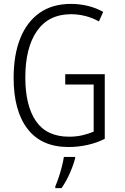

<svg xmlns="http://www.w3.org/2000/svg" viewBox="-20 -745 640 986"><path d="M332 10Q193 10 121.5 -83Q50 -176 50 -345Q50 -463 84 -548Q118 -633 183.5 -679Q249 -725 345 -725Q388 -725 430 -715Q472 -705 510 -684L488 -635Q454 -654 417.5 -663Q381 -672 345 -672Q230 -672 170 -586Q110 -500 110 -347Q110 -202 165 -122.5Q220 -43 335 -43Q372 -43 403.5 -50.5Q435 -58 461 -69V-311H315V-364H518V-32Q479 -12 430.5 -1Q382 10 332 10ZM264 212Q271 196 280.5 168.5Q290 141 297.5 111.5Q305 82 308 61H366V67Q358 100 339 143.5Q320 187 296 221H264Z"/></svg>

Font: Noto Sans Mono Light
Style: Regular
Weight: 300
Designer: Monotype Design Team
Foundry: Monotype Imaging Inc.
Version: Version 2.014; ttfautohint (v1.8.4.7-5d5b)